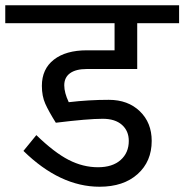

<svg xmlns="http://www.w3.org/2000/svg" viewBox="-40 -709 700 729"><path d="M204 -385Q204 -357 221 -321Q297 -330 373 -330Q446 -330 491 -286.5Q536 -243 536 -174Q536 -96 482.5 -48Q429 0 338 0Q188 0 49 -136L98 -196Q166 -130 220.5 -102Q275 -74 332 -74Q387 -74 418 -101.5Q449 -129 449 -174Q449 -212 423 -235Q397 -258 350 -258Q294 -258 172 -243Q145 -286 132 -315Q119 -344 119 -383Q119 -447 164.5 -482.5Q210 -518 290 -518H395V-621H-20V-689H640V-621H481V-447H290Q248 -447 226 -431Q204 -415 204 -385Z"/></svg>

Font: FiraGO
Style: Regular
Weight: 400
Designer: bBox Type
Foundry: bBox Type GmbH
Version: Version 1.001;April 20, 2020;FontCreator 12.0.0.2555 64-bit